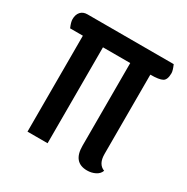

<svg xmlns="http://www.w3.org/2000/svg" viewBox="-127 -619 723 744"><g transform="rotate(30 234.5 -247.5)"><path d="M384.8 -429.2V-74.2Q384.8 -28.8 416 -17.1Q410.6 -1.5 394 6.8Q377.4 15.1 357.9 15.1Q294.9 15.1 294.9 -59.1V-429.2H172.9V0H83V-429.2H25.9Q16.1 -451.7 16.1 -464.8Q16.1 -485.4 26.9 -497.6Q37.6 -509.8 57.1 -509.8H442.9Q453.1 -486.3 453.1 -475.1Q453.1 -445.3 438.5 -437.3Q423.8 -429.2 384.8 -429.2Z"/></g></svg>

Font: Sansita Light
Style: Regular
Weight: 300
Designer: Pablo Cosgaya
Foundry: Omnibus-Type
Version: Version 1.006;hotconv 1.0.109;makeotfexe 2.5.65596